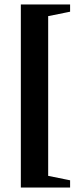

<svg xmlns="http://www.w3.org/2000/svg" viewBox="-20 -714 373 868"><path d="M74.2 133.8V-693.8H296.9V-661.1L197.8 -641.1V81.1L296.9 101.1V133.8Z"/></svg>

Font: Liberation Serif
Style: Bold
Weight: 700
Designer: Steve Matteson
Foundry: Ascender Corporation
Version: Version 2.1.5